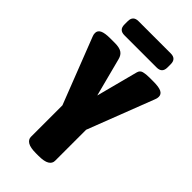

<svg xmlns="http://www.w3.org/2000/svg" viewBox="-282 -939 1010 1010"><g transform="rotate(45 222.5 -434.5)"><path d="M213 2Q171 2 152 -9.5Q133 -21 133 -41V-275L-10 -642Q-15 -653 -15 -665Q-15 -684 3.5 -693Q22 -702 62 -702H96Q130 -702 147 -691Q164 -680 170 -656L226 -441L287 -674Q292 -693 310 -697.5Q328 -702 353 -702H383Q424 -702 442 -693Q460 -684 460 -665Q460 -653 455 -642L312 -272V-41Q312 -21 293 -9.5Q274 2 232 2ZM103 -766Q63 -766 63 -806V-831Q63 -871 103 -871H343Q383 -871 383 -831V-806Q383 -766 343 -766Z"/></g></svg>

Font: Asap Condensed Black
Style: Regular
Weight: 900
Width: 3
Designer: Pablo Cosgaya
Foundry: Omnibus-Type
Version: Version 3.001; ttfautohint (v1.8.4.7-5d5b)